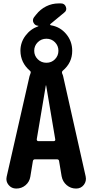

<svg xmlns="http://www.w3.org/2000/svg" viewBox="-20 -1095 540 1115"><path d="M292 -275.4Q296.9 -275.4 299.3 -278.3Q301.8 -281.2 300.8 -286.1L248 -598.6Q248 -599.6 247.1 -599.6Q246.1 -599.6 246.1 -598.6L193.4 -286.1Q193.4 -281.2 195.8 -278.3Q198.2 -275.4 202.1 -275.4ZM299.3 -849.6Q279.3 -870.1 249.5 -870.1Q219.7 -870.1 199.2 -849.6Q178.7 -829.1 178.7 -800.3Q178.7 -771.5 199.2 -751Q219.7 -730.5 249.5 -730.5Q279.3 -730.5 299.3 -751Q319.3 -771.5 319.3 -800.3Q319.3 -829.1 299.3 -849.6ZM346.7 -652.3 477.5 -70.3Q483.4 -43 466.8 -21.5Q450.2 0 421.9 0Q390.6 0 367.2 -20Q343.8 -40 337.9 -71.3L323.2 -159.2Q322.3 -169.9 309.6 -169.9H183.6Q172.9 -169.9 170.9 -159.2L156.2 -69.3Q151.4 -39.1 128.4 -19.5Q105.5 0 74.2 0Q46.9 0 29.8 -21Q12.7 -42 18.6 -68.4L151.4 -652.3Q152.3 -655.3 157.2 -668.9Q161.1 -678.7 153.3 -684.6Q99.6 -730.5 98.6 -799.8Q98.6 -848.6 127.9 -887.7Q157.2 -926.8 202.1 -942.4Q203.1 -943.4 203.1 -945.3Q184.6 -945.3 175.3 -961.9Q166 -978.5 177.7 -995.1L189.5 -1009.8Q213.9 -1041 248 -1058.1Q282.2 -1075.2 321.3 -1075.2H334Q355.5 -1075.2 362.8 -1054.7Q370.1 -1034.2 352.5 -1021.5L273.4 -956.1Q267.6 -950.2 275.4 -948.2Q329.1 -939.5 364.3 -897.5Q399.4 -855.5 399.4 -799.8Q399.4 -730.5 344.7 -684.6Q337.9 -678.7 340.8 -668.9Q346.7 -655.3 346.7 -652.3Z"/></svg>

Font: Rounded-X Mgen+ 1mn bold
Style: Bold
Weight: 700
Designer: [Source Han Sans]
Ryoko NISHIZUKA  (kana & ideographs); Paul D. Hunt (Latin, Greek & Cyrillic); Wenlong ZHANG  (bopomofo
Version: Version 1.059.20150602